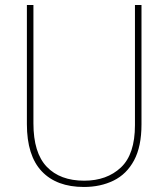

<svg xmlns="http://www.w3.org/2000/svg" viewBox="-20 -734 669 764"><path d="M543 -239Q543 -151 513.5 -96Q484 -41 432 -15.5Q380 10 314 10Q205 10 146 -52.5Q87 -115 87 -240V-714H113V-243Q113 -126 166 -70.5Q219 -15 315 -15Q405 -15 461 -67.5Q517 -120 517 -236V-714H543Z"/></svg>

Font: Noto Sans Lao Looped SemiCondensed Thin
Style: Regular
Weight: 100
Width: 4
Designer: Mark Frömberg, Ben Mitchell
Foundry: The Fontpad Ltd
Version: Version 1.002; ttfautohint (v1.8.4.7-5d5b)